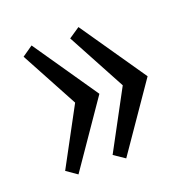

<svg xmlns="http://www.w3.org/2000/svg" viewBox="-89 -546 593 610"><g transform="rotate(-20 207.5 -241.0)"><path d="M391 -241 238 -19 201 -44 307 -241 201 -438 238 -463ZM228 -241 78 -23 42 -48 146 -241 42 -434 78 -459Z"/></g></svg>

Font: Andada
Style: Regular
Weight: 400
Designer: Carolina Giovagnoli
Foundry: Carolina Giovagnoli
Version: Version 1.003